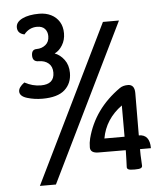

<svg xmlns="http://www.w3.org/2000/svg" viewBox="-57 -851 819 950"><g transform="rotate(-5 352.0 -375.5)"><path d="M152.8 -379.9Q113.3 -379.9 77.1 -390.9Q41 -401.9 41 -425.8Q41 -446.3 70.3 -467.8Q109.4 -446.3 151.4 -446.3Q217.8 -446.3 217.8 -504.4Q217.8 -534.2 199 -550.3Q180.2 -566.4 150.1 -566.4Q120.1 -566.4 120.1 -597.2Q120.1 -627.4 145.5 -627.4Q170.9 -627.4 189.7 -642.6Q208.5 -657.7 208.5 -686Q208.5 -708 195.6 -722.4Q182.6 -736.8 156.7 -736.8Q117.7 -736.8 91.8 -704.6Q57.1 -711.9 57.1 -742.7Q57.1 -769 89.1 -784.7Q121.1 -800.3 172.9 -800.3Q206.1 -800.3 231.9 -787.4Q257.8 -774.4 272.5 -750.5Q287.1 -726.6 287.1 -693.4Q287.1 -660.2 271.2 -634.3Q255.4 -608.4 232.4 -597.7Q259.3 -587.9 279.3 -561.3Q299.3 -534.7 299.3 -495.6Q299.3 -443.8 264.2 -411.9Q229 -379.9 152.8 -379.9ZM182.1 48.8H102.5L483.9 -732.4H563.5ZM541 -157.2V-312.5Q457.5 -252 440.9 -157.2ZM576.7 8.8Q553.2 8.8 545.9 5.1Q538.6 1.5 538.6 -6.3Q538.6 -18.1 539.8 -36.9Q541 -55.7 541 -81.1V-90.3L406.2 -90.8Q365.2 -90.8 365.2 -119.6Q365.2 -142.6 370.6 -163.6Q407.7 -307.1 539.1 -399.4Q555.2 -410.6 579.1 -410.6Q612.8 -410.6 612.8 -368.2L611.8 -157.7Q666 -157.7 666 -89.4H611.8Q611.8 -55.7 613.3 -36.9Q614.7 -18.1 614.7 -6.3Q614.7 1 607.4 4.9Q600.1 8.8 576.7 8.8Z"/></g></svg>

Font: Bainsley
Style: Bold
Weight: 700
Designer: Paul James MIller
Foundry: High-Logic / Made with FontCreator
Version: Version 1.411;March 28, 2021;FontCreator 13.0.0.2683 64-bit